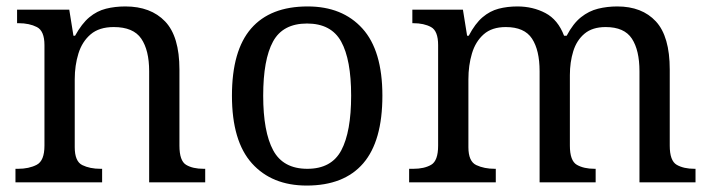

<svg xmlns="http://www.w3.org/2000/svg" viewBox="-20 -566 2207 596"><path d="M28 0V-42H36Q70 -42 94 -54.5Q118 -67 118 -114V-426Q118 -470 94.5 -482Q71 -494 38 -494H33V-536H195L208 -455H213Q234 -493 257.5 -512.5Q281 -532 309 -539Q337 -546 369 -546Q448 -546 492.5 -499.5Q537 -453 537 -350V-114Q537 -67 557.5 -54.5Q578 -42 612 -42H617V0H443V-345Q443 -410 418.5 -446Q394 -482 333 -482Q288 -482 261.5 -459.5Q235 -437 223.5 -400Q212 -363 212 -320V-109Q212 -65 235.5 -53.5Q259 -42 292 -42H297V0Z M932 10Q824 10 762 -59Q700 -128 700 -269Q700 -409 759.5 -477.5Q819 -546 935 -546Q1043 -546 1105 -477.5Q1167 -409 1167 -269Q1167 -128 1107.5 -59Q1048 10 932 10ZM934 -42Q1009 -42 1039.5 -99.5Q1070 -157 1070 -269Q1070 -381 1039 -437Q1008 -493 933 -493Q858 -493 827.5 -437Q797 -381 797 -269Q797 -157 828 -99.5Q859 -42 934 -42Z M1250 0V-42H1263Q1297 -42 1318.5 -54.5Q1340 -67 1340 -114V-426Q1340 -470 1318 -482Q1296 -494 1263 -494H1260V-536H1417L1430 -455H1435Q1455 -493 1478 -512.5Q1501 -532 1528 -539Q1555 -546 1586 -546Q1634 -546 1673 -525.5Q1712 -505 1731 -455H1739Q1759 -493 1783.5 -512.5Q1808 -532 1836.5 -539Q1865 -546 1896 -546Q1973 -546 2016 -499.5Q2059 -453 2059 -350V-114Q2059 -67 2080.5 -54.5Q2102 -42 2136 -42H2139V0H1965V-345Q1965 -410 1941.5 -446Q1918 -482 1860 -482Q1819 -482 1794.5 -461.5Q1770 -441 1759.5 -407Q1749 -373 1749 -333V-114Q1749 -67 1770.5 -54.5Q1792 -42 1826 -42H1829V0H1655V-345Q1655 -410 1631.5 -446Q1608 -482 1550 -482Q1507 -482 1481.5 -459.5Q1456 -437 1445 -400Q1434 -363 1434 -320V-109Q1434 -65 1458.5 -53.5Q1483 -42 1516 -42H1519V0Z"/></svg>

Font: Noto Serif Test
Style: Regular
Weight: 400
Version: Version 1.000